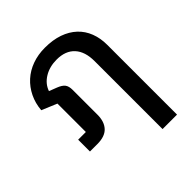

<svg xmlns="http://www.w3.org/2000/svg" viewBox="-203 -698 1023 1023"><g transform="rotate(-45 308.5 -186.0)"><path d="M435 -323Q435 -395 399.5 -433.5Q364 -472 298 -472Q244 -472 204 -447.5Q164 -423 150 -382L194 -365Q222 -354 233 -339.5Q244 -325 244 -297V-110Q244 -58 217 -29Q190 0 133 0H77V-89H135V-303L49 -339Q53 -388 73 -429Q93 -470 125.5 -499.5Q158 -529 202 -545Q246 -561 298 -561Q358 -561 403.5 -545Q449 -529 480.5 -499.5Q512 -470 528 -428.5Q544 -387 544 -337V189H435Z"/></g></svg>

Font: IBM Plex Thai Medium
Style: Regular
Weight: 500
Designer: Mike Abbink, Paul van der Laan, Pieter van Rosmalen, Ben Mitchell, Mark Frömberg
Foundry: Bold Monday
Version: Version 1.0